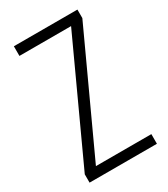

<svg xmlns="http://www.w3.org/2000/svg" viewBox="-178 -796 768 879"><g transform="rotate(-30 206.0 -357.0)"><path d="M386 0H30V-44L315 -663H42V-714H378V-669L93 -51H386Z"/></g></svg>

Font: Noto Sans Lao UI Cond Light
Style: Regular
Weight: 300
Width: 3
Designer: Monotype Design Team
Foundry: Monotype Imaging Inc.
Version: Version 2.000; ttfautohint (v1.8.4.7-5d5b)